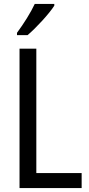

<svg xmlns="http://www.w3.org/2000/svg" viewBox="-20 -963 457 983"><path d="M258 -934V-943H158C137 -898 103 -844 67 -795V-783H121C164 -819 233 -894 258 -934ZM80 0H398V-77H166V-714H80Z"/></svg>

Font: Noto Sans Sinhala UI Condensed
Style: Regular
Weight: 400
Width: 3
Designer: Jelle Bosma - Monotype Design Team
Foundry: Monotype Imaging Inc.
Version: Version 2.006